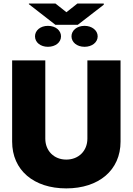

<svg xmlns="http://www.w3.org/2000/svg" viewBox="-20 -1045 742 1074"><path d="M468.8 -707V-269.5C468.8 -201.2 419.9 -152.3 350.6 -152.3C282.2 -152.3 233.4 -201.2 233.4 -269.5V-707H47.9V-252.9C47.9 -92.8 168.9 8.8 350.6 8.8C532.2 8.8 654.3 -92.8 654.3 -252.9V-707ZM175.8 -841.8C175.8 -807.6 207 -783.2 248 -783.2C290 -783.2 321.3 -807.6 321.3 -841.8C321.3 -874 292 -900.4 248 -900.4C205.1 -900.4 175.8 -874 175.8 -841.8ZM379.9 -841.8C379.9 -809.6 409.2 -783.2 453.1 -783.2C494.1 -783.2 526.4 -807.6 526.4 -841.8C526.4 -875 494.1 -900.4 453.1 -900.4C409.2 -900.4 379.9 -874 379.9 -841.8ZM290 -1025.4H141.6V-1021.5L290 -906.2H415L560.5 -1018.6V-1025.4H413.1L351.6 -976.6Z"/></svg>

Font: Pretendard Black
Style: Regular
Weight: 900
Designer: Base glyphs from Inter by Rasmus Andersson; Hangeul glyphs from Noto Sans CJK(Source Han Sans) by Jang Soo-young and Kan
Foundry: Kil Hyung-jin
Version: Version 1.309;Glyphs 3.2 (3225)